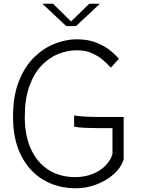

<svg xmlns="http://www.w3.org/2000/svg" viewBox="-20 -996 764 1031"><path d="M387 15Q290 15 213.8 -29.8Q137.5 -74.5 93.8 -160.2Q50 -246 50 -368Q50 -481.5 81.8 -561Q113.5 -640.5 165 -690Q216.5 -739.5 276.2 -762.2Q336 -785 392 -785Q455 -785 500.8 -765.8Q546.5 -746.5 575.8 -721.8Q605 -697 618.5 -680.5L575 -632.5Q558 -652 532.8 -673.8Q507.5 -695.5 473 -710.8Q438.5 -726 392.5 -726Q343 -726 293.5 -706.5Q244 -687 203.2 -644.5Q162.5 -602 137.8 -533.8Q113 -465.5 113 -368Q113 -266.5 146.8 -194.2Q180.5 -122 241.2 -83.5Q302 -45 383 -45Q435.5 -45 477.5 -62Q519.5 -79 547.2 -107.5Q575 -136 584 -170V-308H508Q471.5 -308 436.5 -309.5Q401.5 -311 378 -316V-376Q401.5 -371.5 438 -369.8Q474.5 -368 512 -368H644V-140Q630 -95.5 590.5 -60.5Q551 -25.5 497.2 -5.2Q443.5 15 387 15ZM207.5 -976H264.5L361.5 -881L459.5 -976H516.5L388.5 -856H335.5Z"/></svg>

Font: Junction Light
Style: Regular
Weight: 300
Designer: Caroline Hadilaksono
Foundry: Caroline Hadilaksono, Tyler Finck, The League of Moveable Type
Version: Version 2.000; ttfautohint (v1.8.3)